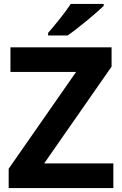

<svg xmlns="http://www.w3.org/2000/svg" viewBox="-20 -954 619 974"><path d="M506 -924V-934H339C310 -889 256 -824 224 -787V-774H323C374 -809 468 -887 506 -924ZM555 0V-125H204L546 -616V-714H33V-589H366L24 -98V0Z"/></svg>

Font: Noto Sans Malayalam
Style: Bold
Weight: 700
Designer: Jelle Bosma - Monotype Design Team
Foundry: Monotype Imaging Inc.
Version: Version 2.104